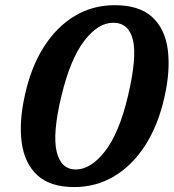

<svg xmlns="http://www.w3.org/2000/svg" viewBox="-20 -730 687 759"><path d="M433.5 -709.5Q530.5 -709.5 581.5 -662.8Q632.5 -616 643.2 -533.8Q654 -451.5 630 -345.5Q605 -234.5 553.8 -155Q502.5 -75.5 431 -33Q359.5 9.5 273.5 9.5Q178.5 9.5 127.8 -37.2Q77 -84 65.8 -166.5Q54.5 -249 79 -356.5Q103 -465.5 153.5 -544.8Q204 -624 275.2 -666.8Q346.5 -709.5 433.5 -709.5ZM486 -351Q522 -504 505.5 -572Q489 -640 427.5 -640Q367.5 -640 312.5 -567.8Q257.5 -495.5 222.5 -349.5Q187 -201 204 -130.5Q221 -60 279.5 -60Q339 -60 395.2 -132.2Q451.5 -204.5 486 -351Z"/></svg>

Font: Fraunces 144pt SuperSoft SemiBold
Style: Italic
Weight: 600
Italic angle: -16°
Version: Version 1.000;[b76b70a41]